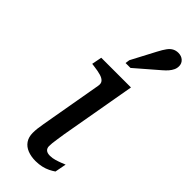

<svg xmlns="http://www.w3.org/2000/svg" viewBox="-251 -789 827 827"><g transform="rotate(45 162.5 -375.5)"><path d="M176 7Q149 7 127.5 -1.5Q106 -10 94 -27.5Q82 -45 82 -71Q82 -84 83.5 -97.5Q85 -111 88.5 -130.5Q92 -150 97 -179L138 -413Q141 -429 133.5 -438Q126 -447 109.5 -452Q93 -457 68 -460L53 -462L62 -508H243L182 -161Q179 -140 176.5 -124.5Q174 -109 173 -98.5Q172 -88 172 -80Q172 -67 180 -60Q188 -53 204 -53Q219 -53 234 -57.5Q249 -62 261.5 -67Q274 -72 279 -74L269 -22Q259 -15 245 -8Q231 -1 213.5 3Q196 7 176 7ZM213 -696Q225 -719 235 -732.5Q245 -746 256.5 -752Q268 -758 282 -758Q301 -758 313 -747Q325 -736 325 -719Q325 -707 320 -696.5Q315 -686 306.5 -676Q298 -666 285 -655L182 -566H152L155 -586Z"/></g></svg>

Font: Roboto Serif 20pt
Style: Italic
Weight: 400
Italic angle: -10°
Designer: Greg Gazdowicz
Foundry: Commercial Type
Version: Version 1.008